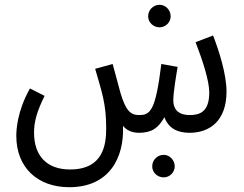

<svg xmlns="http://www.w3.org/2000/svg" viewBox="-20 -549 1020 801"><path d="M646 -435C671 -435 692 -456 692 -481C692 -507 671 -529 646 -529C619 -529 598 -507 598 -481C598 -456 619 -435 646 -435ZM269 232C436 232 499 109 493 -24C507 -7 528 5 560 5C612 5 640 -14 666 -60C683 -13 721 5 771 5C853 5 925 -43 925 -167C925 -239 894 -336 869 -401L796 -373C825 -297 853 -213 853 -163C853 -82 813 -69 772 -69C716 -69 703 -101 703 -130C703 -164 715 -234 721 -270L653 -282C629 -86 607 -69 560 -69C525 -69 505 -87 483 -160C477 -181 471 -206 450 -282L377 -262C405 -164 423 -117 423 -14C423 55 411 158 272 158C177 158 122 103 122 4C122 -43 135 -86 166 -149L105 -180C51 -84 48 -6 48 18C48 150 137 232 269 232ZM663 191C688 191 709 170 709 145C709 119 688 97 663 97C636 97 615 119 615 145C615 170 636 191 663 191Z"/></svg>

Font: Noto Sans Arabic UI XCn
Style: Regular
Weight: 400
Width: 2
Designer: Monotype Design Team, Nadine Chahine and Nizar Qandah
Foundry: Monotype Imaging Inc.
Version: Version 2.010